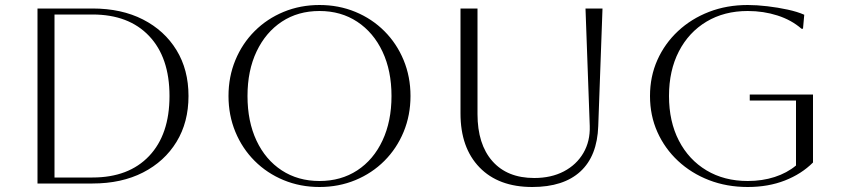

<svg xmlns="http://www.w3.org/2000/svg" viewBox="-20 -734 3372 768"><path d="M130 0V-700H350Q466 -700 552 -656Q638 -612 686 -533.5Q734 -455 734 -350Q734 -245 686 -166.5Q638 -88 552 -44Q466 0 350 0ZM350 -676H198V-24H350Q495 -24 576.5 -110Q658 -196 658 -350Q658 -504 576.5 -590Q495 -676 350 -676Z M894 -350Q894 -427 921.5 -493.5Q949 -560 998.5 -609.5Q1048 -659 1114.5 -686.5Q1181 -714 1258 -714Q1335 -714 1401.5 -686.5Q1468 -659 1517.5 -609.5Q1567 -560 1594.5 -493.5Q1622 -427 1622 -350Q1622 -273 1594.5 -206.5Q1567 -140 1517.5 -90.5Q1468 -41 1401.5 -13.5Q1335 14 1258 14Q1181 14 1114.5 -13.5Q1048 -41 998.5 -90.5Q949 -140 921.5 -206.5Q894 -273 894 -350ZM970 -350Q970 -248 1006 -171.5Q1042 -95 1107 -52.5Q1172 -10 1258 -10Q1344 -10 1409 -52.5Q1474 -95 1510 -172Q1546 -249 1546 -350Q1546 -451 1510 -527.5Q1474 -604 1409 -647Q1344 -690 1258 -690Q1172 -690 1107.5 -647.5Q1043 -605 1006.5 -528.5Q970 -452 970 -350Z M1822 -700H1890V-278Q1890 -157 1949.5 -89.5Q2009 -22 2117 -22Q2185 -22 2235.5 -48.5Q2286 -75 2313.5 -122Q2341 -169 2339 -230L2322 -700H2390L2373 -230Q2369 -110 2301.5 -48Q2234 14 2109 14Q1974 14 1898 -64.5Q1822 -143 1822 -280Z M2979 -332V-356H3232V-84Q3186 -38 3119.5 -12Q3053 14 2971 14Q2887 14 2816 -13.5Q2745 -41 2692 -90.5Q2639 -140 2609.5 -206Q2580 -272 2580 -350Q2580 -428 2609.5 -494Q2639 -560 2692 -609.5Q2745 -659 2816 -686.5Q2887 -714 2971 -714Q3007 -714 3049.5 -709Q3092 -704 3131 -695.5Q3170 -687 3197 -675L3192 -619H3186Q3146 -654 3090 -672Q3034 -690 2971 -690Q2877 -690 2806 -647.5Q2735 -605 2695.5 -528.5Q2656 -452 2656 -350Q2656 -248 2695.5 -171.5Q2735 -95 2806 -52.5Q2877 -10 2971 -10Q3029 -10 3078.5 -26Q3128 -42 3164 -72V-332Z"/></svg>

Font: Aboreto
Style: Regular
Weight: 400
Designer: Dominik Jáger
Foundry: Dominik Jáger
Version: Version 1.001; ttfautohint (v1.8.4.7-5d5b)